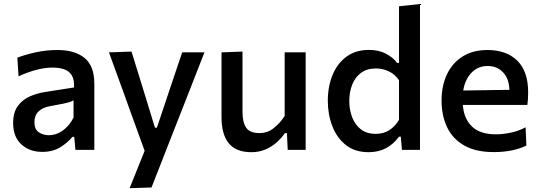

<svg xmlns="http://www.w3.org/2000/svg" viewBox="-20 -764 2754 979"><path d="M195 10.5Q131 10.5 89 -27.8Q47 -66 47 -136.5Q47 -191.5 71.2 -224Q95.5 -256.5 133 -272.8Q170.5 -289 210 -295L357.5 -318Q359.5 -359.5 345 -381.5Q330.5 -403.5 305 -411.5Q279.5 -419.5 247 -419.5Q212.5 -419.5 169 -408.8Q125.5 -398 74.5 -375L68.5 -470Q105.5 -484.5 160 -496.8Q214.5 -509 273 -509Q361.5 -509 411.2 -468.5Q461 -428 461 -336.5V0H364.5L358.5 -66H349Q327.5 -38.5 288.8 -14Q250 10.5 195 10.5ZM230 -74.5Q266 -74.5 299.8 -98.2Q333.5 -122 355 -164.5V-252.5Q348 -248 336 -244Q324 -240 300.5 -235Q277 -230 234.5 -222.5Q197.5 -216 176.5 -195.8Q155.5 -175.5 155.5 -141Q155.5 -104.5 177.8 -89.5Q200 -74.5 230 -74.5Z M641 195.5Q660 148.5 679.2 100.2Q698.5 52 717.5 5Q700 -43 682.2 -92.2Q664.5 -141.5 647.5 -188L615 -278.5Q595.5 -332 575.2 -388Q555 -444 535.5 -497L650.5 -501Q669.5 -440 687.5 -382Q705.5 -324 724 -263.5L770 -113H780L830.5 -264Q850.5 -323 869.8 -380.8Q889 -438.5 909 -497H1022.5Q1007 -457 992.2 -419.5Q977.5 -382 960 -337.2Q942.5 -292.5 918 -230L863 -90Q826 5 799.8 71.5Q773.5 138 752.5 192Z M1261.5 12Q1184 12 1146.8 -33.2Q1109.5 -78.5 1109.5 -165.5V-497L1216.5 -501V-194Q1216.5 -140.5 1235.2 -113Q1254 -85.5 1303 -85.5Q1344.5 -85.5 1376.2 -111Q1408 -136.5 1431.5 -172.5V-497H1538.5V0H1447L1443 -85H1432.5Q1416.5 -61.5 1392 -39.2Q1367.5 -17 1335 -2.5Q1302.5 12 1261.5 12Z M1859.5 12Q1789.5 12 1743.5 -24.5Q1697.5 -61 1674.5 -120.8Q1651.5 -180.5 1651.5 -250Q1651.5 -323.5 1676 -382.5Q1700.5 -441.5 1747.2 -475.5Q1794 -509.5 1861 -509.5Q1910 -509.5 1946.8 -490.8Q1983.5 -472 2004.5 -443.5H2014.5V-732L2121.5 -743.5V0H2029.5L2023.5 -67H2014.5Q1986 -28.5 1947.8 -8.2Q1909.5 12 1859.5 12ZM1896 -81.5Q1936.5 -81.5 1965.8 -100.8Q1995 -120 2014.5 -153V-355Q1994 -385 1963 -400Q1932 -415 1897 -415Q1851 -415 1820.8 -392.5Q1790.5 -370 1775.8 -332.2Q1761 -294.5 1761 -249Q1761 -205.5 1775.2 -167.2Q1789.5 -129 1819.2 -105.2Q1849 -81.5 1896 -81.5Z M2497.5 11.5Q2406 11.5 2347 -22.2Q2288 -56 2259.8 -115.2Q2231.5 -174.5 2231.5 -251Q2231.5 -326.5 2259 -384.8Q2286.5 -443 2338.8 -476Q2391 -509 2465.5 -509Q2562.5 -509 2617.8 -454.5Q2673 -400 2673 -293.5Q2673 -255.5 2669 -229H2340Q2345 -159 2386.5 -119Q2428 -79 2509 -79Q2542.5 -79 2583.8 -87.5Q2625 -96 2660 -115L2664 -22Q2635.5 -7 2592.8 2.2Q2550 11.5 2497.5 11.5ZM2466.5 -427.5Q2417 -427.5 2384 -393Q2351 -358.5 2342 -302.5L2577.5 -306Q2575.5 -363.5 2544.8 -395.5Q2514 -427.5 2466.5 -427.5Z"/></svg>

Font: Commissioner Medium
Style: Regular
Weight: 500
Designer: Kostas Bartsokas
Foundry: Kostas Bartsokas
Version: Version 1.000; ttfautohint (v1.8.3)